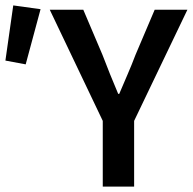

<svg xmlns="http://www.w3.org/2000/svg" viewBox="-36 -690 713 710"><path d="M344 0V-243L148 -654H272L343 -487Q357 -450 371 -415.5Q385 -381 401 -343H405Q421 -381 436 -415.5Q451 -450 465 -487L536 -654H657L460 -243V0ZM-16 -466 13 -670 114 -656 59 -452Z"/></svg>

Font: Giro Sans Semibold
Style: Regular
Weight: 600
Designer: Paul D. Hunt
Foundry: Adobe Systems Incorporated
Version: Version 1.000;PS 1.0;hotconv 1.0.88;makeotf.lib2.5.647800